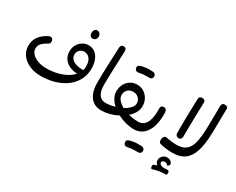

<svg xmlns="http://www.w3.org/2000/svg" viewBox="-131 -1359 2744 2231"><g transform="rotate(30 1240.5 -243.5)"><path d="M342 5Q261 5 193.5 -24Q126 -53 85.5 -106Q45 -159 45 -231Q45 -299 82 -351.5Q119 -404 191 -441Q206 -449 219 -449Q234 -449 243.5 -439Q253 -429 255.5 -414.5Q258 -400 253.5 -386.5Q249 -373 237 -367Q182 -338 157.5 -310Q133 -282 133 -244Q133 -204 163 -172.5Q193 -141 243 -123Q293 -105 354 -105Q434 -105 505.5 -123Q577 -141 631.5 -174.5Q686 -208 717 -253.5Q748 -299 748 -354Q748 -421 719.5 -457.5Q691 -494 644 -494Q621 -494 601.5 -482.5Q582 -471 571 -452Q560 -433 560 -408Q560 -358 606.5 -330Q653 -302 732 -302Q746 -302 760.5 -303Q775 -304 790 -306L773 -231Q761 -230 748 -229.5Q735 -229 723 -229Q651 -229 599.5 -251.5Q548 -274 520 -315.5Q492 -357 492 -413Q492 -462 514 -500.5Q536 -539 572.5 -561.5Q609 -584 651 -584Q702 -584 738.5 -556.5Q775 -529 795 -479.5Q815 -430 815 -364Q815 -293 790.5 -235Q766 -177 721.5 -132Q677 -87 617.5 -56.5Q558 -26 488 -10.5Q418 5 342 5ZM648 -673Q634 -673 624.5 -681Q615 -689 610.5 -701Q606 -713 606 -726Q606 -751 619 -767.5Q632 -784 650 -784Q668 -784 679.5 -775.5Q691 -767 696.5 -754.5Q702 -742 702 -728Q702 -701 686.5 -687Q671 -673 648 -673Z M1154 0Q1087 0 1042.5 -32Q998 -64 976 -122Q954 -180 954 -257Q954 -317 955.5 -372.5Q957 -428 959 -484.5Q961 -541 964 -604Q967 -667 970 -740Q971 -758 982 -767.5Q993 -777 1010 -777Q1048 -777 1049 -734Q1047 -683 1045 -633.5Q1043 -584 1041 -531.5Q1039 -479 1037 -419Q1035 -359 1034 -287Q1033 -190 1064.5 -145.5Q1096 -101 1154 -101ZM1154 0V-101L1172 -89V-11Z M1154 0 1136 -12V-89L1154 -101Q1193 -101 1236.5 -110Q1280 -119 1322 -135Q1364 -151 1398 -173.5Q1432 -196 1452.5 -222.5Q1473 -249 1473 -278Q1473 -306 1459.5 -327.5Q1446 -349 1423 -362Q1400 -375 1371 -375Q1328 -375 1299 -348Q1270 -321 1270 -278Q1270 -239 1298.5 -207Q1327 -175 1374 -151Q1421 -127 1477.5 -114Q1534 -101 1589 -101L1607 -86V-10L1589 0Q1537 0 1481.5 -14.5Q1426 -29 1375 -55Q1324 -81 1283.5 -116.5Q1243 -152 1219.5 -194Q1196 -236 1196 -282Q1196 -336 1218.5 -378.5Q1241 -421 1281 -445.5Q1321 -470 1371 -470Q1421 -470 1460.5 -445Q1500 -420 1523.5 -377.5Q1547 -335 1547 -282Q1547 -235 1523 -192.5Q1499 -150 1457.5 -115Q1416 -80 1365 -54Q1314 -28 1259.5 -14Q1205 0 1154 0ZM1320 -599Q1289 -592 1274 -604.5Q1259 -617 1259 -641Q1259 -662 1278.5 -671Q1298 -680 1328 -685Q1361 -692 1393.5 -692.5Q1426 -693 1451 -691Q1467 -690 1477 -681.5Q1487 -673 1490 -661Q1493 -649 1490 -637Q1487 -625 1477 -617Q1467 -609 1451 -609Q1422 -609 1387 -608Q1352 -607 1320 -599Z M1589 0V-101Q1636 -101 1664.5 -125.5Q1693 -150 1707 -189Q1721 -228 1725 -272Q1729 -316 1727 -356Q1726 -376 1736.5 -387.5Q1747 -399 1766 -399Q1788 -399 1798.5 -385Q1809 -371 1810 -343Q1812 -267 1799 -204Q1786 -141 1758 -95.5Q1730 -50 1688 -25Q1646 0 1589 0ZM1589 0 1571 -11V-89L1589 -101ZM1640 216Q1609 223 1594 210.5Q1579 198 1579 174Q1579 153 1598.5 144Q1618 135 1648 130Q1681 123 1713.5 122.5Q1746 122 1771 124Q1787 125 1797 133.5Q1807 142 1810 154Q1813 166 1810 178Q1807 190 1797 198Q1787 206 1771 206Q1742 206 1707 207Q1672 208 1640 216Z M2117 13Q2078 13 2032 7.5Q1986 2 1947 -8Q1935 -13 1929.5 -25.5Q1924 -38 1924.5 -53Q1925 -68 1930.5 -81.5Q1936 -95 1945.5 -102.5Q1955 -110 1967 -107Q2014 -100 2047.5 -96Q2081 -92 2108 -92Q2164 -92 2203.5 -109Q2243 -126 2268 -163.5Q2293 -201 2305.5 -261.5Q2318 -322 2321 -409Q2322 -444 2323 -488.5Q2324 -533 2324.5 -579.5Q2325 -626 2325.5 -667.5Q2326 -709 2326 -738Q2329 -777 2365 -778Q2386 -779 2397.5 -769.5Q2409 -760 2409 -741Q2409 -729 2408.5 -703.5Q2408 -678 2407.5 -645Q2407 -612 2406.5 -576Q2406 -540 2405.5 -506Q2405 -472 2404.5 -445.5Q2404 -419 2403 -404Q2399 -259 2368 -166.5Q2337 -74 2275.5 -30.5Q2214 13 2117 13ZM2093 -170Q2076 -170 2063.5 -182.5Q2051 -195 2051 -220Q2050 -269 2050.5 -311.5Q2051 -354 2051.5 -395Q2052 -436 2053 -478.5Q2054 -521 2055.5 -569.5Q2057 -618 2059 -676Q2062 -714 2101 -714Q2121 -714 2133 -703Q2145 -692 2143 -673Q2142 -646 2140.5 -600.5Q2139 -555 2138 -501.5Q2137 -448 2136 -393.5Q2135 -339 2134.5 -292Q2134 -245 2134 -215Q2131 -170 2093 -170ZM2139 247Q2093 251 2064.5 240.5Q2036 230 2023 211Q2010 192 2010 171Q2010 140 2033.5 114.5Q2057 89 2094 89Q2115 89 2133 97.5Q2151 106 2162 126Q2167 134 2164 144Q2161 154 2154.5 161.5Q2148 169 2140 169Q2134 169 2129 162Q2123 152 2114 149Q2105 146 2095 146Q2079 146 2068 155.5Q2057 165 2057 177Q2057 193 2083.5 207Q2110 221 2174 212ZM2008 296Q2001 299 1995.5 292Q1990 285 1988 274Q1986 263 1988.5 253Q1991 243 2000 240Q2042 225 2087 218.5Q2132 212 2174 212Q2182 212 2186.5 221Q2191 230 2191.5 241Q2192 252 2189 260.5Q2186 269 2180 269Q2138 268 2094 274.5Q2050 281 2008 296Z"/></g></svg>

Font: Playpen Sans Arabic
Style: Regular
Weight: 400
Designer: Azza Alameddine, Laura Meseguer, Veronika Burian, José Scaglione
Foundry: TypeTogether
Version: Version 2.000